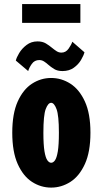

<svg xmlns="http://www.w3.org/2000/svg" viewBox="-20 -884 490 916"><path d="M224 11Q175 11 132.8 -16.2Q90.5 -43.5 64.5 -101.5Q38.5 -159.5 38.5 -251Q38.5 -342 64.5 -399.8Q90.5 -457.5 132.8 -484.8Q175 -512 224 -512Q273 -512 315.8 -484.8Q358.5 -457.5 385 -399.8Q411.5 -342 411.5 -251Q411.5 -159.5 385 -101.5Q358.5 -43.5 315.8 -16.2Q273 11 224 11ZM224 -107.5Q234 -107.5 242.2 -119Q250.5 -130.5 255.8 -161.5Q261 -192.5 261 -251Q261 -333 249.8 -363.2Q238.5 -393.5 224 -393.5Q209.5 -393.5 198.2 -364Q187 -334.5 187 -251Q187 -193 192.2 -162Q197.5 -131 206 -119.2Q214.5 -107.5 224 -107.5ZM278 -545Q254 -545 238.2 -554.8Q222.5 -564.5 210 -575.5Q200 -584.5 189.8 -591Q179.5 -597.5 167.5 -597.5Q144.5 -597.5 131.5 -578.8Q118.5 -560 114.5 -545L55.5 -595Q58.5 -609 71.5 -630.8Q84.5 -652.5 106.8 -669.5Q129 -686.5 159 -686.5Q182.5 -686.5 198.8 -676.8Q215 -667 228 -656Q239.5 -646.5 250 -639.8Q260.5 -633 273 -633Q294 -633 307.2 -651.8Q320.5 -670.5 325 -685L383 -634.5Q379 -619 366.5 -597.8Q354 -576.5 332 -560.8Q310 -545 278 -545ZM85.5 -775V-864.5H363.5V-775Z"/></svg>

Font: Trispace Condensed
Style: Bold
Weight: 700
Width: 3
Designer: Tyler Finck
Foundry: Etcetera Type Company
Version: Version 1.210; ttfautohint (v1.8.3)